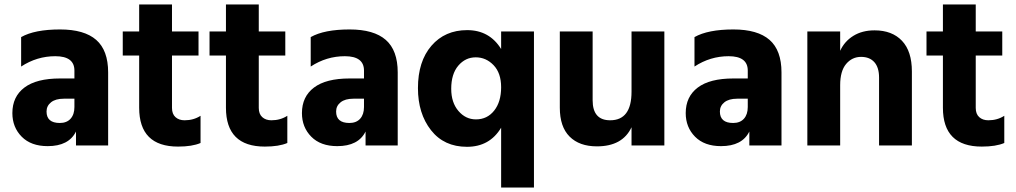

<svg xmlns="http://www.w3.org/2000/svg" viewBox="-20 -647 4517 854"><path d="M311 -208H264Q227 -208 207 -192Q187 -176 187 -151Q187 -100 246 -100Q277 -100 294 -119Q311 -138 311 -171ZM74 -351V-482Q134 -516 247 -516Q355 -516 408 -469.5Q461 -423 461 -325V0H318V-62Q286 3 192 3Q118 3 76.5 -39Q35 -81 35 -144Q35 -217 88.5 -257.5Q142 -298 247 -298H311V-333Q311 -397 226 -397Q144 -397 74 -351Z M745 -400V-167Q745 -140 760.5 -126Q776 -112 801 -112Q841 -112 872 -132V-11Q835 5 772 5Q599 5 599 -168V-400H526V-507H599V-627H745V-507H863V-400Z M1131 -400V-167Q1131 -140 1146.5 -126Q1162 -112 1187 -112Q1227 -112 1258 -132V-11Q1221 5 1158 5Q985 5 985 -168V-400H912V-507H985V-627H1131V-507H1249V-400Z M1599 -208H1552Q1515 -208 1495 -192Q1475 -176 1475 -151Q1475 -100 1534 -100Q1565 -100 1582 -119Q1599 -138 1599 -171ZM1362 -351V-482Q1422 -516 1535 -516Q1643 -516 1696 -469.5Q1749 -423 1749 -325V0H1606V-62Q1574 3 1480 3Q1406 3 1364.5 -39Q1323 -81 1323 -144Q1323 -217 1376.5 -257.5Q1430 -298 1535 -298H1599V-333Q1599 -397 1514 -397Q1432 -397 1362 -351Z M2097 -116Q2147 -116 2178 -155Q2209 -194 2209 -259Q2209 -322 2175.5 -357Q2142 -392 2096 -392Q2050 -392 2018.5 -355Q1987 -318 1987 -252Q1987 -191 2019 -153.5Q2051 -116 2097 -116ZM2209 -507H2355V187H2209V-79Q2158 6 2057 6Q1955 6 1897 -68Q1839 -142 1839 -255Q1839 -374 1899 -443.5Q1959 -513 2058 -513Q2157 -513 2209 -429Z M2789 -507H2935V0H2789V-81Q2749 4 2635 4Q2557 4 2513.5 -39.5Q2470 -83 2470 -168V-507H2616V-201Q2616 -112 2694 -112Q2789 -112 2789 -239Z M3306 -208H3259Q3222 -208 3202 -192Q3182 -176 3182 -151Q3182 -100 3241 -100Q3272 -100 3289 -119Q3306 -138 3306 -171ZM3069 -351V-482Q3129 -516 3242 -516Q3350 -516 3403 -469.5Q3456 -423 3456 -325V0H3313V-62Q3281 3 3187 3Q3113 3 3071.5 -39Q3030 -81 3030 -144Q3030 -217 3083.5 -257.5Q3137 -298 3242 -298H3306V-333Q3306 -397 3221 -397Q3139 -397 3069 -351Z M3717 -507V-421Q3736 -463 3775.5 -487.5Q3815 -512 3870 -512Q3948 -512 3992 -465.5Q4036 -419 4036 -329V0H3890V-302Q3890 -347 3869 -370.5Q3848 -394 3810 -394Q3770 -394 3743.5 -362.5Q3717 -331 3717 -268V0H3571V-507Z M4320 -400V-167Q4320 -140 4335.5 -126Q4351 -112 4376 -112Q4416 -112 4447 -132V-11Q4410 5 4347 5Q4174 5 4174 -168V-400H4101V-507H4174V-627H4320V-507H4438V-400Z"/></svg>

Font: Hind Bold
Style: Regular
Weight: 700
Designer: Manushi Parikh, Satya Rajpurohit
Foundry: Indian Type Foundry
Version: Version 1.201;PS 1.0;hotconv 1.0.78;makeotf.lib2.5.61930; tt